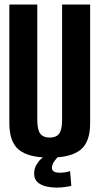

<svg xmlns="http://www.w3.org/2000/svg" viewBox="-20 -695 446 852"><path d="M200.5 4.5Q107 4.5 64.2 -30Q21.5 -64.5 21.5 -148V-675H145.5V-163.5Q145.5 -119.5 158.5 -102Q171.5 -84.5 200.5 -84.5Q229.5 -84.5 242.5 -102Q255.5 -119.5 255.5 -163.5V-675H380V-148Q380 -64.5 337 -30Q294 4.5 200.5 4.5ZM230 137.5Q208.5 137.5 185.8 132.5Q163 127.5 147.2 114Q131.5 100.5 131.5 75.5Q131.5 54 141 37.5Q150.5 21 161.2 11.2Q172 1.5 176 0H238Q235 2.5 222.8 18.2Q210.5 34 210.5 50Q210.5 62 220.5 66.8Q230.5 71.5 244.5 71.5Q258.5 71.5 272.8 69Q287 66.5 291 64L296.5 129.5Q293 131 273.2 134.2Q253.5 137.5 230 137.5Z"/></svg>

Font: Anybody Condensed SemiBold
Style: Regular
Weight: 600
Width: 3
Designer: Tyler Finck
Foundry: Etcetera Type Company
Version: Version 1.010; ttfautohint (v1.8.3) -l 8 -r 50 -G 200 -x 14 